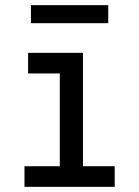

<svg xmlns="http://www.w3.org/2000/svg" viewBox="-20 -725 540 745"><path d="M75 0V-80H212V-440H89V-520H302V-80H425V0ZM100 -635V-705H400V-635Z"/></svg>

Font: Iosevka Curly Medium
Style: Regular
Weight: 500
Monospace: yes
Designer: Belleve Invis
Foundry: Belleve Invis
Version: Version 22.1.2; ttfautohint (v1.8.4)